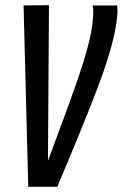

<svg xmlns="http://www.w3.org/2000/svg" viewBox="-20 -721 473 741"><path d="M201 0H89L71 -700L169 -701L165 -100Q213 -229 246 -319Q279 -409 299 -472.5Q319 -536 329 -583Q339 -630 340 -674Q340 -680 339.5 -686.5Q339 -693 338 -700H432Q434 -686 433 -668Q430 -629 421 -587.5Q412 -546 396 -494.5Q380 -443 354 -375Q328 -307 290.5 -215Q253 -123 201 0Z"/></svg>

Font: Georama Condensed Medium
Style: Italic
Weight: 500
Width: 3
Italic angle: -9°
Designer: Jean-Baptiste Levee
Foundry: Production Type
Version: Version 1.000